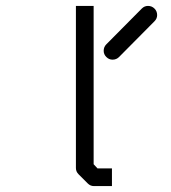

<svg xmlns="http://www.w3.org/2000/svg" viewBox="-20 -679 580 650"><path d="M297 -123 310 -109H359V-49H298Q286 -49 277 -58L246 -89Q237 -98 237 -110V-659H297ZM331 -507Q331 -520 340 -529L460 -650Q469 -659 481 -659Q494 -659 503 -650Q512 -641 512 -628Q512 -616 503 -607L383 -486Q374 -477 361 -477Q349 -477 340 -486Q331 -495 331 -507Z"/></svg>

Font: 3270 Nerd Font
Style: Regular
Weight: 400
Monospace: yes
Version: Version 3.0.1;Nerd Fonts 3.3.0